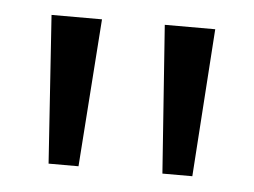

<svg xmlns="http://www.w3.org/2000/svg" viewBox="-32 -787 431 326"><g transform="rotate(5 183.5 -624.0)"><path d="M130 -750 112 -498H61L44 -750ZM323 -750 306 -498H255L237 -750Z"/></g></svg>

Font: Puffins on Iceburgs
Style: Regular
Weight: 400
Version: Version 1.0